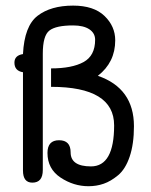

<svg xmlns="http://www.w3.org/2000/svg" viewBox="-20 -641 534 681"><path d="M161.1 -333C310.2 -333 384.8 -287.4 384.8 -196.3C384.8 -99.3 357.4 -50.8 302.7 -50.8C254.6 -50.8 230.5 -67.4 230.5 -100.6C230.5 -129.2 216.8 -143.6 189.5 -143.6C162.1 -143.6 148.4 -128.6 148.4 -98.6C148.4 -60.9 163.9 -31.7 194.8 -11.2C225.7 9.3 258.8 19.5 293.9 19.5C312.8 19.5 330.7 16.6 347.7 10.7C364.6 4.9 381.7 -5.2 398.9 -19.5C416.2 -33.9 429.9 -55.8 439.9 -85.4C450 -115.1 455.1 -151 455.1 -193.4C455.1 -283.2 412.4 -342.8 327.1 -372.1C368.2 -404 388.7 -446 388.7 -498C388.7 -531.2 376 -560.1 350.6 -584.5C325.2 -608.9 288.1 -621.1 239.3 -621.1C186.5 -621.1 144.5 -609 113.3 -585C82 -560.9 64.8 -515.6 61.5 -449.2C41.3 -446 31.2 -435.9 31.2 -418.9C31.2 -399.4 41.3 -388 61.5 -384.8V-36.1C61.5 -7.5 72.6 6.8 94.7 6.8C119.5 6.8 131.8 -8.1 131.8 -38.1V-450.2C131.8 -493.2 139.6 -520.7 155.3 -532.7C170.9 -544.8 198.9 -550.8 239.3 -550.8C264 -550.8 283.2 -546.2 296.9 -537.1C310.5 -528 317.4 -515.6 317.4 -500C317.4 -462.2 303.7 -435.9 276.4 -420.9C249 -405.9 210.6 -398.4 161.1 -398.4Z"/></svg>

Font: Jura
Style: DemiBold
Weight: 600
Version: Version 2.5.1